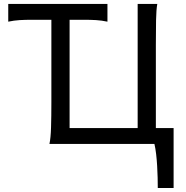

<svg xmlns="http://www.w3.org/2000/svg" viewBox="-20 -733 948 978"><path d="M781.2 -712.9Q775.9 -683.6 774.9 -629.6Q773.9 -575.7 773.9 -502.9V-80.6H864.3V224.6H783.7Q783.7 201.7 783 172.4Q782.2 143.1 780.5 112.5Q778.8 82 775.4 52.7Q772 23.4 766.6 0H231.9Q238.3 -29.3 240 -84.7Q241.7 -140.1 241.7 -212.4V-632.3H141.6Q108.9 -632.3 80.1 -630.6Q51.3 -628.9 22 -622.6V-712.9H527.3V-622.6Q498 -628.9 469.5 -630.6Q440.9 -632.3 407.7 -632.3H334.5V-80.6H681.2V-712.9Z"/></svg>

Font: Andika CyrE
Style: Regular
Weight: 400
Designer: Victor Gaultney, Annie Olsen, Julie Remington, Don Collingsworth, Eric Hays, Becca Hirsbrunner
Foundry: SIL International
Version: Version 5.000